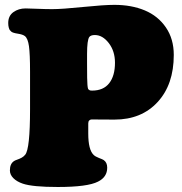

<svg xmlns="http://www.w3.org/2000/svg" viewBox="-20 -743 745 786"><path d="M341.3 -237.8V-196.3Q341.3 -129.9 363.3 -108.9Q370.1 -102.1 385 -96.4Q399.9 -90.8 404.3 -87.9Q418.9 -78.1 418.9 -56.6Q418.9 -18.1 381.3 0.5Q338.9 22.5 216.8 22.5Q113.3 22.5 73.2 8.8Q48.8 0.5 34.7 -13.7Q20.5 -27.8 20.5 -45.4Q20.5 -73.2 38.1 -84Q41.5 -86.4 50.8 -89.6Q60.1 -92.8 68.6 -97.4Q77.1 -102.1 83 -109.4Q103 -132.8 103 -295.4V-449.2Q103 -522 98.6 -553.7Q94.2 -585.4 82 -595.2Q73.2 -602.1 52.5 -605.2Q31.7 -608.4 25.9 -613.8Q21.5 -618.2 19.8 -620.4Q18.1 -622.6 15.9 -630.1Q13.7 -637.7 13.7 -648.9Q13.7 -678.2 34.9 -693.4Q56.2 -708.5 84.5 -708.5Q99.6 -708.5 133.1 -707Q166.5 -705.6 193.8 -705.6Q233.9 -705.6 319.8 -714.4Q405.8 -723.1 448.2 -723.1Q518.6 -723.1 572.8 -700.4Q627 -677.7 659.2 -630.6Q691.4 -583.5 691.4 -518.1Q691.4 -397 625.2 -325.2Q559.1 -253.4 448.7 -253.4Q417.5 -253.4 396.2 -253.7Q375 -253.9 365.7 -253.9Q356.4 -253.9 354.5 -253.9Q349.6 -253.9 345.5 -250Q341.3 -246.1 341.3 -237.8ZM356.9 -372.1Q403.3 -372.1 427 -402.3Q450.7 -432.6 450.7 -486.3Q450.7 -533.7 425.3 -566.7Q399.9 -599.6 368.2 -599.6Q352.1 -599.6 345.7 -591.8Q336.4 -579.1 336.4 -522V-483.9Q336.4 -409.7 337.9 -397Q337.9 -396 338.4 -391.4Q338.9 -386.7 339.1 -385.7Q339.4 -384.8 340.1 -381.3Q340.8 -377.9 342 -377.2Q343.3 -376.5 345.2 -374.8Q347.2 -373 350.1 -372.6Q353 -372.1 356.9 -372.1Z"/></svg>

Font: Cooper* Black
Style: Regular
Weight: 900
Designer: Owen Earl
Foundry: indestructible type*
Version: Version 0.001